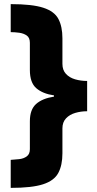

<svg xmlns="http://www.w3.org/2000/svg" viewBox="-20 -744 473 932"><path d="M32 32Q52 31 73.5 28.5Q95 26 110 15Q125 4 125 -20V-155Q125 -212 155 -239Q185 -266 242 -275V-281Q187 -289 156 -316Q125 -343 125 -404V-536Q125 -561 110 -571.5Q95 -582 73.5 -585Q52 -588 32 -588V-724Q136 -724 190 -706.5Q244 -689 263.5 -652Q283 -615 283 -558V-434Q283 -404 300 -385.5Q317 -367 344.5 -359Q372 -351 403 -351V-204Q373 -204 345.5 -196Q318 -188 300.5 -169.5Q283 -151 283 -121V0Q283 58 263 95.5Q243 133 189 150.5Q135 168 32 168Z"/></svg>

Font: Noto Sans Khmer UI Black
Style: Regular
Weight: 900
Designer: Danh Hong and the Monotype Design Team
Foundry: Monotype Imaging Inc.
Version: Version 2.002; ttfautohint (v1.8.4.7-5d5b)